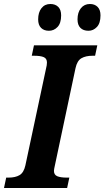

<svg xmlns="http://www.w3.org/2000/svg" viewBox="-41 -941 523 961"><path d="M-10 -52H2Q36 -52 57 -64.5Q78 -77 86 -113L189 -596Q194 -615 194 -628Q194 -648 178 -655Q162 -662 129 -662H118L129 -714H446L435 -662H423Q388 -662 366.5 -649.5Q345 -637 337 -600L235 -119Q229 -93 229 -86Q229 -66 245.5 -59Q262 -52 294 -52H306L295 0H-21ZM150 -844Q150 -879 166.5 -900Q183 -921 211 -921Q236 -921 250.5 -906.5Q265 -892 265 -864Q265 -825 247 -806Q229 -787 204 -787Q179 -787 164.5 -801.5Q150 -816 150 -844ZM347 -844Q347 -879 364 -900Q381 -921 409 -921Q433 -921 447.5 -906.5Q462 -892 462 -864Q462 -825 444 -806Q426 -787 402 -787Q376 -787 361.5 -801.5Q347 -816 347 -844Z"/></svg>

Font: Noto Serif Narrow
Style: Bold Italic
Weight: 700
Width: 4
Italic angle: -12°
Designer: Monotype Design Team
Foundry: Monotype Imaging Inc.
Version: Version 1.001